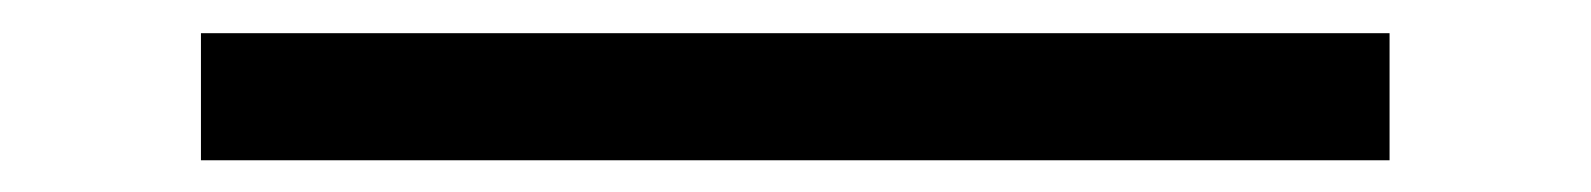

<svg xmlns="http://www.w3.org/2000/svg" viewBox="-20 -413 978 118"><path d="M103.5 -392.6H834V-314.5H103.5Z"/></svg>

Font: Pretendard
Style: Regular
Weight: 400
Designer: Base glyphs from Inter by Rasmus Andersson; Hangeul glyphs from Noto Sans CJK(Source Han Sans) by Jang Soo-young and Kan
Foundry: Kil Hyung-jin
Version: Version 1.309